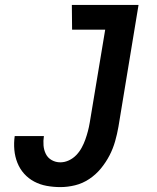

<svg xmlns="http://www.w3.org/2000/svg" viewBox="-20 -755 640 783"><path d="M226 8Q198 8 170.5 3Q143 -2 119.5 -14.5Q96 -27 78.5 -46.5Q61 -66 51 -91Q41 -116 38.5 -144Q36 -172 40 -200H159Q156 -181 157.5 -162Q159 -143 167 -127Q175 -111 191 -102Q207 -93 226 -93Q244 -93 261 -101Q278 -109 291 -122.5Q304 -136 313 -152.5Q322 -169 328 -186Q334 -203 338.5 -220Q343 -237 346 -255L409 -634H274L273 -735H545L463 -238Q458 -209 449.5 -179Q441 -149 426.5 -121Q412 -93 391.5 -68Q371 -43 344 -25Q317 -7 286.5 0.5Q256 8 226 8Z"/></svg>

Font: Iosevka Etoile
Style: Bold Italic
Weight: 700
Italic angle: -9°
Designer: Belleve Invis
Foundry: Belleve Invis
Version: Version 28.1.0; ttfautohint (v1.8.4)